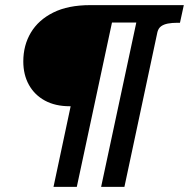

<svg xmlns="http://www.w3.org/2000/svg" viewBox="-20 -730 738 750"><path d="M698 -710H527L375 0H466L595 -605Q599 -620 609.5 -627.5Q620 -635 636 -638Q652 -641 672 -641H683ZM555 -710H379L364 -642H540ZM280 0 432 -710H333Q246 -710 188 -681Q130 -652 100.5 -602.5Q71 -553 71 -490Q71 -438 93 -398.5Q115 -359 155.5 -337Q196 -315 252 -315H256L189 0Z"/></svg>

Font: Roboto Serif 20pt SemiBold
Style: Italic
Weight: 600
Italic angle: -10°
Version: Version 1.007